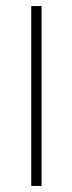

<svg xmlns="http://www.w3.org/2000/svg" viewBox="-20 -613 237 633"><path d="M83 0V-593H117V0Z"/></svg>

Font: UN Bangla Thin
Style: Regular
Weight: 100
Designer: Desinged by Rajon, Unicode developed by Rashed (IMGN)
Version: Version 2.000;March 19, 2023;FontCreator 14.0.0.2901 64-bit